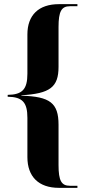

<svg xmlns="http://www.w3.org/2000/svg" viewBox="-20 -780 409 925"><path d="M264 125H353V115H317C276 115 262 91 262 15V-179C262 -284 221 -315 83 -319V-321C221 -329 262 -360 262 -458V-650C262 -725 276 -750 317 -750H353V-760H264C166 -760 112 -707 112 -614V-425C112 -349 87 -324 17 -323V-314C89 -313 112 -286 112 -212V-23C112 71 166 125 264 125Z"/></svg>

Font: Noto Serif Display ExtraCondensed ExtraBold
Style: Regular
Weight: 800
Width: 2
Designer: Monotype Design Team
Foundry: Monotype Imaging Inc.
Version: Version 2.009